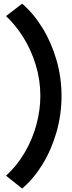

<svg xmlns="http://www.w3.org/2000/svg" viewBox="-20 -869 399 1071"><path d="M205.1 -334Q205.1 -422.9 179.4 -506.8Q153.8 -590.8 110.4 -660.2Q66.9 -729.5 13.7 -779.3L103.5 -848.6Q167.5 -793.5 217 -712.9Q266.6 -632.3 294.9 -534.9Q323.2 -437.5 323.2 -334Q323.2 -229.5 294.9 -131.1Q266.6 -32.7 217 47.9Q167.5 128.4 103.5 182.6L13.7 111.3Q75.7 54.7 118.9 -20Q162.1 -94.7 183.6 -175.5Q205.1 -256.3 205.1 -334Z"/></svg>

Font: Reddit Sans Fudge ExtraBold
Style: Regular
Weight: 800
Designer: Stephen Hutchings
Foundry: Reddit
Version: Version 1.011